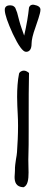

<svg xmlns="http://www.w3.org/2000/svg" viewBox="-28 -791 207 812"><path d="M94.7 -759.3C91.3 -725.6 84.5 -684.6 74.2 -640.6L64.5 -668C53.7 -698.2 50.8 -715.3 44.4 -737.8L36.6 -757.8C29.3 -768.1 18.6 -770 5.9 -767.6C-5.4 -764.2 -8.3 -756.8 -7.8 -748.5C-7.3 -729 4.4 -695.8 26.4 -647.5C50.3 -597.2 68.8 -571.8 82 -571.8C97.2 -571.8 105.5 -583.5 105.5 -606C105.5 -621.6 110.8 -645 122.1 -675.8C128.4 -696.3 143.1 -732.9 143.1 -750C143.1 -760.7 133.8 -767.6 114.7 -771C105 -772 98.1 -768.6 94.7 -759.3ZM52.7 -480.5C46.4 -449.7 44.4 -414.6 44.4 -381.3C44.4 -355 45.9 -330.1 46.9 -309.1C47.9 -292.5 48.3 -275.4 48.3 -258.8C48.3 -221.2 46.4 -183.6 43.9 -147.5C43.5 -139.2 41.5 -128.4 39.6 -117.7C37.6 -102.5 34.7 -87.4 35.2 -69.8C35.2 -67.4 35.2 -63.5 34.7 -59.1C34.2 -54.7 33.7 -48.8 33.7 -43C33.7 -21 39.6 -0.5 71.3 1C89.4 -5.9 92.8 -31.7 92.8 -61.5C92.8 -69.8 92.3 -78.6 92.3 -86.4C91.8 -92.8 91.8 -109.4 91.8 -115.7C93.3 -157.2 93.3 -199.7 93.3 -241.7V-304.7C93.3 -363.8 93.3 -426.3 94.7 -482.4C81.1 -494.1 68.4 -495.6 56.2 -485.8Z"/></svg>

Font: Amatic Mod Bold ONEptTWO
Style: Bold
Weight: 700
Designer: David Occhino Design
Foundry: David Occhino Design
Version: Version 1.2